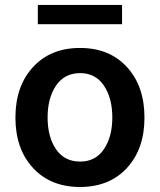

<svg xmlns="http://www.w3.org/2000/svg" viewBox="-20 -747 648 778"><path d="M474.6 -727.1V-648.9H133.3V-727.1ZM42.5 -270.5Q42.5 -397.9 113.8 -475.3Q185.1 -552.7 304.2 -552.7Q423.3 -552.7 494.4 -475.3Q565.4 -397.9 565.4 -270.5Q565.4 -143.6 494.4 -66.4Q423.3 10.7 304.2 10.7Q185.1 10.7 113.8 -66.4Q42.5 -143.6 42.5 -270.5ZM304.7 -92.3Q367.2 -92.3 401.1 -142.6Q435.1 -192.9 435.1 -271Q435.1 -349.6 401.1 -400.1Q367.2 -450.7 304.7 -450.7Q241.2 -450.7 207 -400.1Q172.9 -349.6 172.9 -271Q172.9 -192.4 207 -142.3Q241.2 -92.3 304.7 -92.3Z"/></svg>

Font: Interop SemBd
Style: Regular
Weight: 600
Designer: Rasmus Andersson, Google, Jang Haemin
Foundry: jhaemin
Version: Version 1.007